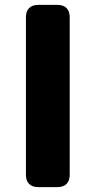

<svg xmlns="http://www.w3.org/2000/svg" viewBox="-20 -725 390 785"><path d="M86 -655V-10C86 22 104 40 136 40H215C247 40 265 22 265 -10V-655C265 -687 247 -705 215 -705H136C104 -705 86 -687 86 -655Z"/></svg>

Font: コーポレート・ロゴ（ラウンド）ver3 Bold
Style: Regular
Weight: 700
Designer: [KANA_main] LOGOTYPE.JP [Source Han Sans] Ryoko NISHIZUKA 西塚涼子 (kana, bopomofo & ideographs); Paul D. Hunt (Latin, Greek
Version: Version 12.001;FEAKit 1.0